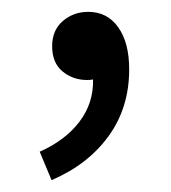

<svg xmlns="http://www.w3.org/2000/svg" viewBox="-20 -134 289 324"><path d="M67 170 47 122Q90 103 114 71.5Q138 40 137 0Q134 1 127 1Q103 1 85.5 -13.5Q68 -28 68 -56Q68 -83 86 -98.5Q104 -114 129 -114Q161 -114 179.5 -88Q198 -62 198 -17Q198 48 163 96Q128 144 67 170Z"/></svg>

Font: Matigon Symbol
Style: Regular
Weight: 400
Designer: Paul D. Hunt
Foundry: Adobe Systems Incorporated
Version: Version 2.021;PS 2.000;hotconv 1.0.86;makeotf.lib2.5.63406